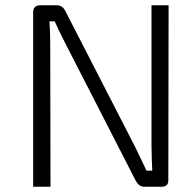

<svg xmlns="http://www.w3.org/2000/svg" viewBox="-20 -710 738 730"><path d="M620 -26Q621 0 594 0H528Q509 0 496 -23L227 -548Q198 -605 188 -629H168Q171 -586 171 -543L172 0H106V-664Q107 -690 133 -690H196Q218 -690 229 -667L492 -155Q521 -96 537 -61H559Q557 -93 556 -157V-690H621Z"/></svg>

Font: Taylor Sans Light
Style: Regular
Weight: 300
Italic angle: -8°
Designer: Natanael Gama
Version: Version 1.001 September 8, 2015